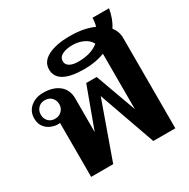

<svg xmlns="http://www.w3.org/2000/svg" viewBox="-177 -956 1096 1116"><g transform="rotate(-30 371.0 -398.5)"><path d="M658 -684Q685 -649 685 -606V0H537L403 -379L268 0H120V-362Q115 -361 105 -361Q85 -361 61 -370.5Q37 -380 20 -402Q3 -424 3 -459Q3 -506 37 -534.5Q71 -563 122 -563Q189 -563 228.5 -531Q268 -499 268 -441V-215L368 -487H438L537 -214V-586Q478 -562 401 -562Q220 -562 220 -663Q220 -715 274.5 -743Q329 -771 421 -771Q515 -771 581 -741Q589 -768 589 -797H700Q689 -732 658 -684ZM528 -658Q514 -687 480.5 -702.5Q447 -718 408 -718Q366 -718 339.5 -704.5Q313 -691 313 -664Q313 -642 333.5 -629.5Q354 -617 393 -617Q477 -617 528 -658ZM171 -459Q171 -485 154 -503Q137 -521 108 -521Q81 -521 64 -503Q47 -485 47 -459Q47 -432 64 -414.5Q81 -397 108 -397Q136 -397 153.5 -415Q171 -433 171 -459Z"/></g></svg>

Font: Taviraj SemiBold
Style: Regular
Weight: 600
Designer: Katatrad Team
Foundry: CadsonDemak
Version: Version 1.001